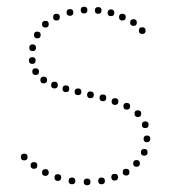

<svg xmlns="http://www.w3.org/2000/svg" viewBox="-20 -545 516 571"><path d="M230 -505Q220 -505 220 -515Q220 -525 230 -525Q240 -525 240 -515Q240 -505 230 -505ZM272 -504Q262 -504 262 -514Q262 -524 272 -524Q282 -524 282 -514Q282 -504 272 -504ZM310 -497Q300 -497 300 -507Q300 -517 310 -517Q320 -517 320 -507Q320 -497 310 -497ZM344 -484Q334 -484 334 -494Q334 -504 344 -504Q354 -504 354 -494Q354 -484 344 -484ZM403 -444Q393 -444 393 -454Q393 -464 403 -464Q413 -464 413 -454Q413 -444 403 -444ZM188 -498Q178 -498 178 -508Q178 -518 188 -518Q198 -518 198 -508Q198 -498 188 -498ZM148 -484Q138 -484 138 -494Q138 -504 148 -504Q158 -504 158 -494Q158 -484 148 -484ZM115 -463Q105 -463 105 -473Q105 -483 115 -483Q125 -483 125 -473Q125 -463 115 -463ZM91 -431Q81 -431 81 -441Q81 -451 91 -451Q101 -451 101 -441Q101 -431 91 -431ZM77 -393Q67 -393 67 -403Q67 -413 77 -413Q87 -413 87 -403Q87 -393 77 -393ZM239 -14Q249 -14 249 -4Q249 6 239 6Q229 6 229 -4Q229 -14 239 -14ZM282 -17Q292 -17 292 -7Q292 3 282 3Q272 3 272 -7Q272 -17 282 -17ZM321 -28Q331 -28 331 -18Q331 -8 321 -8Q311 -8 311 -18Q311 -28 321 -28ZM355 -43Q365 -43 365 -33Q365 -23 355 -23Q345 -23 345 -33Q345 -43 355 -43ZM386 -69Q396 -69 396 -59Q396 -49 386 -49Q376 -49 376 -59Q376 -69 386 -69ZM417 -142Q427 -142 427 -132Q427 -122 417 -122Q407 -122 407 -132Q407 -142 417 -142ZM412 -184Q422 -184 422 -174Q422 -164 412 -164Q402 -164 402 -174Q402 -184 412 -184ZM409 -102Q419 -102 419 -92Q419 -82 409 -82Q399 -82 399 -92Q399 -102 409 -102ZM390 -217Q400 -217 400 -207Q400 -197 390 -197Q380 -197 380 -207Q380 -217 390 -217ZM194 -17Q204 -17 204 -7Q204 3 194 3Q184 3 184 -7Q184 -17 194 -17ZM152 -27Q162 -27 162 -17Q162 -7 152 -7Q142 -7 142 -17Q142 -27 152 -27ZM115 -42Q125 -42 125 -32Q125 -22 115 -22Q105 -22 105 -32Q105 -42 115 -42ZM81 -63Q91 -63 91 -53Q91 -43 81 -43Q71 -43 71 -53Q71 -63 81 -63ZM52 -88Q62 -88 62 -78Q62 -68 52 -68Q42 -68 42 -78Q42 -88 52 -88ZM357 -239Q367 -239 367 -229Q367 -219 357 -219Q347 -219 347 -229Q347 -239 357 -239ZM322 -253Q332 -253 332 -243Q332 -233 322 -233Q312 -233 312 -243Q312 -253 322 -253ZM286 -264Q296 -264 296 -254Q296 -244 286 -244Q276 -244 276 -254Q276 -264 286 -264ZM249 -273Q259 -273 259 -263Q259 -253 249 -253Q239 -253 239 -263Q239 -273 249 -273ZM212 -282Q222 -282 222 -272Q222 -262 212 -262Q202 -262 202 -272Q202 -282 212 -282ZM176 -291Q186 -291 186 -281Q186 -271 176 -271Q166 -271 166 -281Q166 -291 176 -291ZM142 -302Q152 -302 152 -292Q152 -282 142 -282Q132 -282 132 -292Q132 -302 142 -302ZM110 -317Q120 -317 120 -307Q120 -297 110 -297Q100 -297 100 -307Q100 -317 110 -317ZM76 -375Q86 -375 86 -365Q86 -355 76 -355Q66 -355 66 -365Q66 -375 76 -375ZM86 -342Q96 -342 96 -332Q96 -322 86 -322Q76 -322 76 -332Q76 -342 86 -342ZM377 -468Q367 -468 367 -478Q367 -488 377 -488Q387 -488 387 -478Q387 -468 377 -468Z"/></svg>

Font: Raleway Dots 
Style: Regular
Weight: 400
Version: Version 1.000